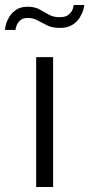

<svg xmlns="http://www.w3.org/2000/svg" viewBox="-70 -750 358 770"><path d="M75 0V-521H143V0ZM170 -638Q140 -638 119.5 -648Q99 -658 81 -668Q63 -678 42 -678Q20 -678 9.5 -667Q-1 -656 -4.5 -644.5Q-8 -633 -8 -630H-50Q-50 -636 -46.5 -650.5Q-43 -665 -33 -682Q-23 -699 -5 -711Q13 -723 41 -723Q69 -723 88 -712.5Q107 -702 125.5 -691.5Q144 -681 169 -681Q195 -681 207 -692.5Q219 -704 222.5 -716Q226 -728 226 -730H268Q268 -725 264 -710.5Q260 -696 249.5 -679Q239 -662 219.5 -650Q200 -638 170 -638Z"/></svg>

Font: Raleway
Style: Regular
Weight: 400
Designer: Matt McInerney, Pablo Impallari, Rodrigo Fuenzalida
Foundry: Matt McInerney, Pablo Impallari, Rodrigo Fuenzalida
Version: Version 4.101;RELEASE